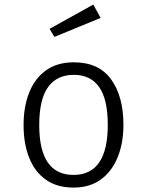

<svg xmlns="http://www.w3.org/2000/svg" viewBox="-20 -826 655 856"><path d="M309.2 -548.2Q420 -548.2 475.1 -472.6Q530.3 -396.9 530.3 -269.2Q530.3 -189.2 505.1 -126.2Q480 -63.1 430.5 -26.4Q381 10.3 307.7 10.3Q233.8 10.3 184.4 -24.9Q134.9 -60 110 -122.8Q85.1 -185.6 85.1 -268.2Q85.1 -350.8 110.3 -413.8Q135.4 -476.9 185.4 -512.6Q235.4 -548.2 309.2 -548.2ZM309.2 -492.3Q233.3 -492.3 194.1 -437.4Q154.9 -382.6 154.9 -268.2Q154.9 -46.2 307.7 -46.2Q460.5 -46.2 460.5 -269.2Q460.5 -382.6 422.3 -437.4Q384.1 -492.3 309.2 -492.3ZM395.9 -805.6 428.7 -746.2 222.6 -661.5 201 -697.4Z"/></svg>

Font: Fira Code Light
Style: Regular
Weight: 300
Monospace: yes
Designer: Carrois Corporate, Edenspiekermann AG, Nikita Prokopov
Foundry: Carrois Corporate, Edenspiekermann AG, Nikita Prokopov
Version: Version 6.000; ttfautohint (v1.8.2) -l 8 -r 50 -G 200 -x 14 